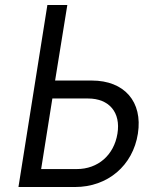

<svg xmlns="http://www.w3.org/2000/svg" viewBox="-20 -750 640 770"><path d="M54 0H281C412 0 513 -86 533 -214C553 -342 479 -427 348 -427H201L250 -730H170ZM145 -72 190 -355H333C418 -355 465 -299 451 -214C437 -128 373 -72 288 -72Z"/></svg>

Font: JetBrains Mono Light
Style: Italic
Weight: 336
Italic angle: -9°
Monospace: yes
Designer: Philipp Nurullin, Konstantin Bulenkov
Foundry: JetBrains
Version: Version 2.305